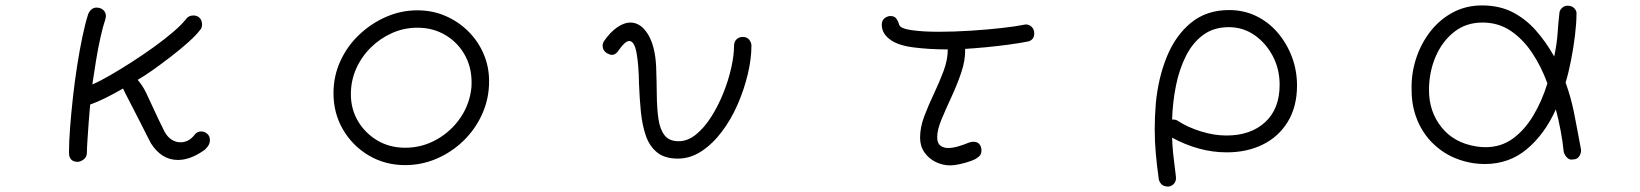

<svg xmlns="http://www.w3.org/2000/svg" viewBox="-20 -516 6040 707"><path d="M267 80Q234 80 234 46Q234 7 238 -45.5Q242 -98 248.5 -157Q255 -216 264 -273.5Q273 -331 283.5 -381Q294 -431 305 -465Q316 -488 335 -488Q351 -488 360.5 -479Q370 -470 370 -456Q370 -453 368 -445Q359 -419 350 -378.5Q341 -338 333.5 -292.5Q326 -247 320 -205Q348 -217 386 -239Q424 -261 466 -288Q508 -315 547.5 -343.5Q587 -372 618.5 -399Q650 -426 666 -447Q675 -459 692 -459Q703 -459 712 -453Q719 -447 721.5 -440Q724 -433 724 -426Q724 -413 717 -406Q703 -387 674 -361Q645 -335 610 -308Q575 -281 542.5 -258Q510 -235 487 -222Q505 -201 517.5 -175.5Q530 -150 545.5 -115.5Q561 -81 586 -31Q597 -11 612.5 -1.5Q628 8 644 8Q675 8 696 -19Q705 -32 721 -32Q733 -32 743 -23.5Q753 -15 753 0Q753 13 744.5 24Q736 35 729 39Q680 73 635 73Q575 73 536 12Q534 9 523.5 -12Q513 -33 498 -62.5Q483 -92 468 -121Q453 -150 443 -169.5Q433 -189 433 -190Q402 -172 370 -156Q338 -140 312 -131Q309 -100 306.5 -64.5Q304 -29 302 1Q300 31 300 46Q300 60 290.5 69Q281 78 267 80Z M1472 92Q1398 92 1338 56.5Q1278 21 1243 -39Q1208 -99 1208 -173Q1208 -236 1233.5 -291.5Q1259 -347 1303 -388.5Q1347 -430 1402 -454Q1457 -478 1517 -478Q1573 -478 1621 -457Q1669 -436 1705 -400Q1741 -364 1761 -317Q1781 -270 1781 -217Q1781 -153 1756 -97Q1731 -41 1687.5 1.5Q1644 44 1588.5 68Q1533 92 1472 92ZM1472 28Q1534 28 1587.5 -2Q1641 -32 1675.5 -82.5Q1710 -133 1716 -195Q1720 -259 1694.5 -308Q1669 -357 1622.5 -385.5Q1576 -414 1517 -414Q1468 -414 1424 -394.5Q1380 -375 1345.5 -341Q1311 -307 1291.5 -263Q1272 -219 1272 -169Q1272 -114 1298.5 -69.5Q1325 -25 1370 1.5Q1415 28 1472 28Z M2476 68Q2428 68 2400 45.5Q2372 23 2358.5 -15.5Q2345 -54 2340 -103.5Q2335 -153 2333 -207Q2332 -277 2324 -321Q2316 -365 2297 -365Q2282 -365 2259 -332Q2248 -314 2233 -314Q2226 -314 2215 -320Q2199 -330 2199 -348Q2199 -353 2200.5 -356.5Q2202 -360 2203 -363Q2228 -399 2253.5 -416Q2279 -433 2301 -433Q2339 -433 2365.5 -390.5Q2392 -348 2396 -273Q2398 -217 2398.5 -167Q2399 -117 2404.5 -78.5Q2410 -40 2427 -18Q2444 4 2479 4Q2512 4 2542.5 -20.5Q2573 -45 2598.5 -85Q2624 -125 2643 -172Q2662 -219 2672.5 -265.5Q2683 -312 2683 -348Q2683 -362 2692 -371Q2701 -380 2715 -380Q2731 -380 2739 -369.5Q2747 -359 2747 -348Q2747 -299 2733.5 -242.5Q2720 -186 2696 -131Q2672 -76 2638 -31Q2604 14 2563 41Q2522 68 2476 68Z M3479 93Q3451 93 3425.5 80.5Q3400 68 3384 45Q3368 22 3368 -9Q3368 -47 3383.5 -88Q3399 -129 3419 -171Q3439 -213 3454.5 -254.5Q3470 -296 3470 -334Q3399 -334 3340 -342Q3281 -350 3253 -374Q3227 -395 3227 -425Q3227 -441 3237.5 -449Q3248 -457 3259 -457Q3273 -457 3280 -448Q3287 -439 3291 -425Q3295 -411 3336.5 -405Q3378 -399 3437 -399Q3493 -399 3555 -403Q3617 -407 3670 -413Q3723 -419 3751 -425Q3763 -428 3774 -421Q3785 -414 3788 -400Q3790 -383 3783 -374Q3776 -365 3764 -363Q3734 -357 3693 -351.5Q3652 -346 3610 -342Q3568 -338 3534 -336Q3535 -294 3519.5 -248.5Q3504 -203 3483.5 -159Q3463 -115 3447 -76.5Q3431 -38 3431 -11Q3431 11 3442.5 20Q3454 29 3471 29Q3488 29 3508.5 23Q3529 17 3548 9Q3557 6 3565 6Q3579 6 3586.5 15Q3594 24 3594 38Q3594 56 3581 63Q3574 70 3554.5 77Q3535 84 3514 88.5Q3493 93 3479 93Z M4283 171Q4265 171 4257 162.5Q4249 154 4247 144Q4240 94 4236 49.5Q4232 5 4232 -40Q4232 -63 4233 -86.5Q4234 -110 4236 -135Q4245 -230 4277 -308Q4309 -386 4366 -432.5Q4423 -479 4506 -479Q4560 -479 4605.5 -457Q4651 -435 4684.5 -396Q4718 -357 4737 -307Q4756 -257 4756 -201Q4756 -124 4722.5 -68.5Q4689 -13 4630.5 16Q4572 45 4497 45Q4445 45 4394.5 31Q4344 17 4296 -9Q4297 21 4300 50.5Q4303 80 4310 134Q4312 148 4304.5 158.5Q4297 169 4283 171ZM4496 -17Q4585 -17 4638.5 -66Q4692 -115 4692 -204Q4692 -262 4666.5 -310Q4641 -358 4599 -387Q4557 -416 4505 -416Q4449 -416 4410 -387Q4371 -358 4346.5 -309Q4322 -260 4310 -199.5Q4298 -139 4296 -76Q4311 -76 4317 -71Q4354 -47 4402.5 -32Q4451 -17 4496 -17Z M5406 85Q5336 74 5284.5 36Q5233 -2 5205.5 -59Q5178 -116 5178 -183Q5176 -243 5194 -299Q5212 -355 5246.5 -399.5Q5281 -444 5329.5 -470Q5378 -496 5437 -496Q5501 -496 5549 -471.5Q5597 -447 5634.5 -405Q5672 -363 5703 -308Q5713 -355 5715.5 -393Q5718 -431 5722 -466Q5722 -477 5731 -486Q5740 -495 5752 -495Q5769 -495 5778 -484.5Q5787 -474 5785 -463Q5785 -430 5779.5 -385Q5774 -340 5765 -294Q5756 -248 5745 -212Q5756 -181 5763 -155.5Q5770 -130 5775.5 -103.5Q5781 -77 5787 -44Q5793 -11 5802 36Q5802 50 5794.5 60.5Q5787 71 5773 71Q5761 74 5751.5 65.5Q5742 57 5738 43Q5735 9 5726.5 -36Q5718 -81 5709 -113Q5668 -22 5602.5 33Q5537 88 5447 88Q5427 88 5406 85ZM5415 23Q5433 26 5450 26Q5507 26 5550.5 -5.5Q5594 -37 5626 -90.5Q5658 -144 5678 -209Q5655 -272 5621 -322.5Q5587 -373 5542 -403Q5497 -433 5439 -433Q5378 -433 5334 -398Q5290 -363 5266 -306.5Q5242 -250 5242 -184Q5242 -105 5288 -47.5Q5334 10 5415 23Z"/></svg>

Font: Hachi Maru Pop
Style: Regular
Weight: 400
Designer: Nontynet
Foundry: Nontynet
Version: Version 1.300